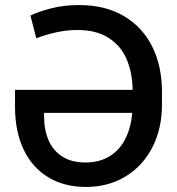

<svg xmlns="http://www.w3.org/2000/svg" viewBox="-20 -737 707 767"><path d="M627 -371.1V-318.4Q627 -223.1 588.6 -148.4Q550.3 -73.7 481.4 -32Q412.6 9.8 323.2 9.8Q236.3 9.8 172.4 -29.1Q108.4 -67.9 74.2 -140.1Q40 -212.4 40 -310.5V-377.9H509.8Q508.8 -446.3 486.1 -500Q463.4 -553.7 414.3 -585.4Q365.2 -617.2 289.1 -617.2Q246.1 -617.2 202.6 -607.4Q159.2 -597.7 125 -584L101.6 -674.8Q128.9 -689 181.4 -702.9Q233.9 -716.8 295.9 -716.8Q401.4 -716.8 476.1 -672.1Q550.8 -627.4 588.9 -549.3Q627 -471.2 627 -371.1ZM321.3 -87.9Q377.9 -87.9 418.5 -113.3Q459 -138.7 481.2 -183.3Q503.4 -228 508.3 -286.1H156.2V-271.5Q156.2 -217.8 174.1 -176.5Q191.9 -135.3 229 -111.6Q266.1 -87.9 321.3 -87.9Z"/></svg>

Font: Pretendard Medium
Style: Regular
Weight: 500
Designer: Base glyphs from Inter by Rasmus Andersson; Hangeul glyphs from Noto Sans CJK(Source Han Sans) by Jang Soo-young and Kan
Foundry: Kil Hyung-jin
Version: Version 1.309